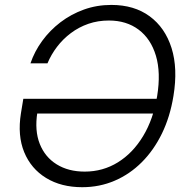

<svg xmlns="http://www.w3.org/2000/svg" viewBox="-20 -758 772 788"><path d="M317.4 10.3Q231 10.3 169.2 -27.6Q107.4 -65.4 79.3 -133.5Q51.3 -201.7 65.9 -293L75.7 -352.5H649.9L639.6 -292H110.8L133.3 -296.4Q121.6 -222.2 143.1 -167.7Q164.6 -113.3 212.6 -83.5Q260.7 -53.7 327.6 -53.7Q402.3 -53.7 463.9 -91.8Q525.4 -129.9 567.4 -199.5Q609.4 -269 625 -363.8Q640.6 -460 619.9 -529.3Q599.1 -598.6 549.1 -636.2Q499 -673.8 426.8 -673.8Q381.8 -673.8 342.5 -660.2Q303.2 -646.5 270.8 -622.1Q238.3 -597.7 214.1 -565.9Q189.9 -534.2 174.8 -498H105Q121.6 -546.9 153.1 -590.1Q184.6 -633.3 228 -666.5Q271.5 -699.7 324.5 -718.8Q377.4 -737.8 437 -737.8Q530.8 -737.8 594.2 -691.2Q657.7 -644.5 684.1 -560.8Q710.4 -477.1 691.9 -364.3Q678.2 -279.3 644.8 -210.4Q611.3 -141.6 562 -92.3Q512.7 -43 450.7 -16.4Q388.7 10.3 317.4 10.3Z"/></svg>

Font: Inter 20pt Light
Style: Italic
Weight: 300
Italic angle: -9.3988°
Version: Version 4.001;git-66647c0bb